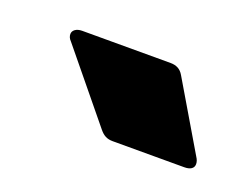

<svg xmlns="http://www.w3.org/2000/svg" viewBox="-39 -764 324 249"><g transform="rotate(20 123.0 -639.5)"><path d="M237 -597 182 -690C178 -697 172 -700 164 -700H42C34 -700 29 -696 29 -691C29 -688 30 -685 33 -682L110 -588C115 -582 120 -579 128 -579H227C235 -579 240 -582 240 -588C240 -591 239 -594 237 -597Z"/></g></svg>

Font: Barlow Condensed Black
Style: Regular
Weight: 900
Width: 3
Designer: Jeremy Tribby
Foundry: Tribby Type
Version: Version 1.422;hotconv 1.0.109;makeotfexe 2.5.65596